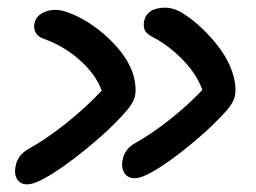

<svg xmlns="http://www.w3.org/2000/svg" viewBox="-20 -502 673 504"><path d="M301.8 -82Q306.6 -110.8 335.9 -127Q377 -149.9 424.6 -187.3Q472.2 -224.6 511.2 -266.1Q495.6 -309.1 458 -346.9Q420.4 -384.8 378.9 -405.8Q366.2 -412.6 361.1 -420.7Q356 -428.7 357.9 -445.8Q365.7 -481.9 414.1 -481.9Q432.1 -481.9 453.1 -471.2Q500 -443.8 543.5 -392.1Q586.9 -340.3 596.2 -288.1Q600.1 -263.7 596.2 -248.3Q592.3 -232.9 578.1 -215.8Q541.5 -172.9 481 -123Q420.4 -73.2 377.9 -49.8Q350.6 -34.2 333 -34.2Q315.4 -34.2 306.6 -47.9Q297.9 -61.5 301.8 -82ZM50.8 -18.1Q33.2 -18.1 24.9 -31.7Q16.6 -45.4 21 -65.9Q25.9 -94.2 54.2 -110.8Q99.6 -135.7 151.6 -176.8Q203.6 -217.8 247.1 -264.2Q231 -307.6 188.5 -345Q146 -382.3 95.2 -399.9Q67.4 -409.7 69.8 -438Q73.2 -456.5 88.6 -466.3Q104 -476.1 126 -476.1Q143.1 -476.1 168 -465.8Q225.6 -441.9 275.4 -391.1Q325.2 -340.3 334 -288.1Q337.9 -263.7 334 -248.3Q330.1 -232.9 315.9 -215.8Q276.4 -168.5 210 -114Q143.6 -59.6 97.2 -34.2Q68.8 -18.1 50.8 -18.1Z"/></svg>

Font: Shantell Sans Normal
Style: Italic
Weight: 400
Italic angle: -11.31°
Designer: Stephen Nixon, Anya Danilova, Shantell Martin
Foundry: Arrow Type
Version: Version 1.006;[559af2be0]